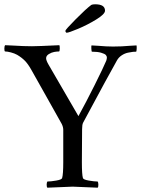

<svg xmlns="http://www.w3.org/2000/svg" viewBox="-34 -873 658 896"><path d="M271 -729Q271 -734.4 319.1 -783Q367.2 -831.5 392.1 -850.1Q397.9 -853 410.2 -853Q456.1 -853 456.1 -823.2Q456.1 -807.1 414.6 -781.7Q373 -756.3 329.8 -738.3Q286.6 -720.2 276.9 -720.2Q274.9 -720.2 272.9 -723.4Q271 -726.6 271 -729ZM-9.8 -632.8Q-13.7 -632.8 -13.7 -645.5Q-13.7 -658.2 -9.8 -662.1Q6.8 -661.6 31 -660.2Q55.2 -658.7 74.2 -658Q93.3 -657.2 115.2 -657.2Q143.1 -657.2 243.2 -662.1Q245.1 -657.7 244.9 -645.3Q244.6 -632.8 241.2 -632.8Q231.4 -632.8 219 -630.6Q206.5 -628.4 193.8 -620.6Q181.2 -612.8 181.2 -601.1Q181.2 -590.8 192.9 -570.8L332 -331.1Q365.7 -392.1 407.5 -475.6Q449.2 -559.1 461.9 -589.8Q464.8 -598.6 464.8 -605Q464.8 -610.8 459.7 -616.5Q454.6 -622.1 437.7 -627Q420.9 -631.8 395 -631.8Q393.1 -631.8 392.3 -645.5Q391.6 -659.2 393.1 -661.1Q406.2 -660.6 425.5 -659.2Q444.8 -657.7 460.7 -656.7Q476.6 -655.8 493.2 -655.8Q516.1 -655.8 533.7 -656.7Q551.3 -657.7 570.3 -659.2Q589.4 -660.6 603 -661.1Q604.5 -656.7 603.8 -644.3Q603 -631.8 601.1 -631.8Q594.2 -631.8 586.4 -631.1Q578.6 -630.4 563.2 -627.2Q547.9 -624 533.9 -614.7Q520 -605.5 512.2 -591.8Q476.6 -529.3 354 -300.8Q349.1 -291.5 349.1 -270L348.1 -116.2Q348.1 -58.1 353 -42Q355 -34.7 380.6 -30.3Q406.2 -25.9 421.9 -25.9Q424.8 -22 425 -11.5Q425.3 -1 421.9 2.9Q319.3 -2 305.2 -2Q289.6 -2 187 2.9Q183.6 -1 183.8 -11.5Q184.1 -22 187 -25.9Q202.6 -25.9 228.3 -30.3Q253.9 -34.7 255.9 -42Q261.2 -59.6 261.2 -116.2V-267.1Q261.2 -280.3 253.9 -294.9Q222.7 -351.6 180.2 -426.3Q137.7 -501 111.8 -547.9Q96.7 -574.7 82 -589.6Q67.4 -604.5 45.9 -617.2Q33.7 -624 17.1 -628.4Q0.5 -632.8 -9.8 -632.8Z"/></svg>

Font: Crimson
Style: Roman
Weight: 400
Version: Version 0.8